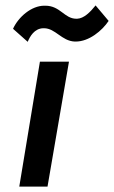

<svg xmlns="http://www.w3.org/2000/svg" viewBox="-20 -687 420 707"><path d="M28 -581 82 -533C90 -552 106 -582 139 -583C140 -583 141 -583 142 -583C184 -583 207 -536 255 -534C256 -534 258 -534 259 -534C308 -534 356 -574 380 -610L332 -667C312 -642 289 -619 264 -618C263 -618 262 -618 261 -618C217 -618 202 -666 147 -666C146 -666 144 -666 143 -666C96 -666 48 -625 28 -581ZM127 -460 51 0H155L234 -460Z"/></svg>

Font: Jost Medium
Style: Italic
Weight: 500
Italic angle: -5°
Version: Version 3.710